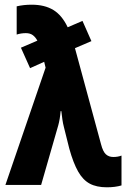

<svg xmlns="http://www.w3.org/2000/svg" viewBox="-20 -787 543 817"><path d="M3 0 174 -499 168 -524 108 -497 69 -584 139 -614Q131 -629 119.5 -637.5Q108 -646 90 -646Q70 -646 51 -640V-760Q80 -767 115 -767Q170 -767 207 -744.5Q244 -722 268 -671L331 -698L369 -612L299 -582L410 -173Q418 -142 430.5 -130.5Q443 -119 462 -119Q482 -119 497 -125V2Q470 10 435 10Q391 10 362 -5.5Q333 -21 312.5 -57Q292 -93 275 -154L252 -246Q248 -261 245.5 -278.5Q243 -296 241 -314H238Q235 -279 228 -254L155 0Z"/></svg>

Font: Noto Sans ExtraCondensed ExtraBold
Style: Regular
Weight: 800
Width: 2
Designer: Monotype Design Team
Foundry: Monotype Imaging Inc.
Version: Version 2.013; ttfautohint (v1.8.4.7-5d5b)